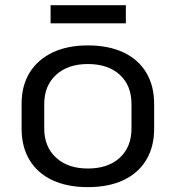

<svg xmlns="http://www.w3.org/2000/svg" viewBox="-20 -726 689 753"><path d="M324.5 7.9Q243.5 7.9 185.2 -19.5Q126.9 -46.9 95.8 -98.5Q64.7 -150.1 64.7 -221.4V-318.6Q64.7 -389.9 96.2 -441.1Q127.8 -492.2 186.1 -520.1Q244.4 -547.9 324.5 -547.9Q405.7 -547.9 464 -520.5Q522.3 -493.1 553.4 -441.5Q584.5 -389.9 584.5 -318.6V-221.4Q584.5 -150.1 553.4 -98.5Q522.3 -46.9 464 -19.5Q405.7 7.9 324.5 7.9ZM324.5 -65.1Q403.8 -65.1 449.7 -107.3Q495.7 -149.5 495.7 -222.1V-317.9Q495.7 -390.7 449.7 -432.8Q403.8 -474.9 324.5 -474.9Q246.3 -474.9 199.9 -432.4Q153.5 -389.9 153.5 -317.9V-222.1Q153.5 -150.3 199.9 -107.7Q246.3 -65.1 324.5 -65.1ZM473.6 -705.5V-634.6H178.4V-705.5Z"/></svg>

Font: Pathway Extreme 8pt Thin
Style: Regular
Weight: 100
Designer: Eduardo Rodriguez Tunni
Foundry: Eduardo Rodriguez Tunni
Version: Version 1.000